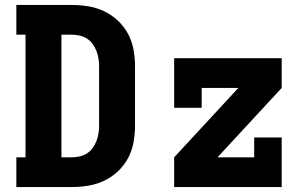

<svg xmlns="http://www.w3.org/2000/svg" viewBox="-20 -755 1240 775"><path d="M46 0V-120H83V-615H46V-735H269Q303 -735 336.5 -729.5Q370 -724 400.5 -709.5Q431 -695 456 -671.5Q481 -648 497 -618Q513 -588 519 -554.5Q525 -521 525 -487V-248Q525 -214 519 -180.5Q513 -147 497 -117Q481 -87 456 -63.5Q431 -40 400.5 -25.5Q370 -11 336.5 -5.5Q303 0 269 0ZM228 -120H269Q285 -120 301 -123.5Q317 -127 330.5 -135.5Q344 -144 353.5 -157Q363 -170 369 -185Q375 -200 377.5 -216Q380 -232 380 -248V-487Q380 -503 377.5 -519Q375 -535 369 -550Q363 -565 353.5 -578Q344 -591 330.5 -599.5Q317 -608 301 -611.5Q285 -615 269 -615H228ZM683 0V-120L942 -400H794V-320H683V-520H1117V-400L858 -120H1006V-200H1117V0Z"/></svg>

Font: Iosevka Etoile Heavy
Style: Regular
Weight: 900
Designer: Belleve Invis
Foundry: Belleve Invis
Version: Version 22.1.2; ttfautohint (v1.8.4)